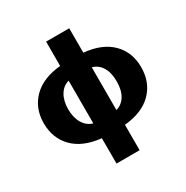

<svg xmlns="http://www.w3.org/2000/svg" viewBox="-207 -909 1244 1285"><g transform="rotate(-30 414.5 -267.0)"><path d="M325.2 204.1V8.3Q186.5 -5.9 112.5 -80.6Q38.6 -155.3 38.1 -272.5Q38.6 -388.2 112.8 -462.6Q187 -537.1 325.2 -550.3V-738.3H503.9V-549.8Q642.6 -536.6 716.8 -462.4Q791 -388.2 791 -272.5Q791 -155.3 717 -80.3Q643.1 -5.4 503.9 7.8V204.1ZM601.6 -272.5Q602.1 -337.9 576.2 -381.1Q550.3 -424.3 503.9 -436.5V-106.4Q550.3 -119.1 576.2 -162.6Q602.1 -206.1 601.6 -272.5ZM226.6 -272.5Q227.1 -206.5 253.2 -163.1Q279.3 -119.6 325.2 -106.4V-436.5Q279.3 -423.8 253.2 -380.6Q227.1 -337.4 226.6 -272.5Z"/></g></svg>

Font: Inter Tight Black
Style: Regular
Weight: 900
Designer: Rasmus Andersson
Foundry: rsms
Version: Version 3.004; ttfautohint (v1.8.4.7-5d5b)